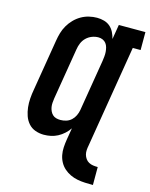

<svg xmlns="http://www.w3.org/2000/svg" viewBox="-139 -830 887 1137"><g transform="rotate(15 305.0 -261.5)"><path d="M544 220Q519 220 495 219Q471 218 448 213.5Q425 209 404 199Q383 189 366 174Q349 159 338 139Q327 119 322.5 96Q318 73 319.5 48.5Q321 24 325 0L337 -72Q325 -54 307.5 -38Q290 -22 270 -11.5Q250 -1 228.5 3.5Q207 8 185 8Q158 8 133 -1Q108 -10 91 -29.5Q74 -49 65.5 -73.5Q57 -98 54 -124.5Q51 -151 53 -179Q55 -207 60 -234L112 -549Q116 -574 123 -598Q130 -622 143 -644.5Q156 -667 174.5 -686Q193 -705 215.5 -718Q238 -731 263 -737Q288 -743 312 -743Q335 -743 356 -737Q377 -731 392.5 -717.5Q408 -704 417.5 -685Q427 -666 432 -645Q432 -645 432 -645Q432 -645 432 -645L447 -735H610V-625H562L459 0Q456 14 455 29Q454 44 457.5 57Q461 70 469 81.5Q477 93 489 99.5Q501 106 515 108Q529 110 544 110V220ZM258 -102Q276 -102 293.5 -107.5Q311 -113 324.5 -125.5Q338 -138 346 -155Q354 -172 357 -189L409 -504Q411 -518 412.5 -532.5Q414 -547 413 -560.5Q412 -574 408.5 -587.5Q405 -601 397 -611.5Q389 -622 376.5 -627.5Q364 -633 350 -633Q330 -633 310.5 -625.5Q291 -618 276 -603.5Q261 -589 253 -570Q245 -551 242 -531L190 -216Q188 -203 187 -189Q186 -175 188 -162.5Q190 -150 195.5 -138Q201 -126 210 -117.5Q219 -109 231.5 -105.5Q244 -102 258 -102Z"/></g></svg>

Font: Iosevka Etoile XBdObl
Style: Regular
Weight: 800
Italic angle: -9°
Designer: Belleve Invis
Foundry: Belleve Invis
Version: Version 15.5.2; ttfautohint (v1.8.4)